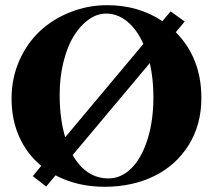

<svg xmlns="http://www.w3.org/2000/svg" viewBox="-20 -696 809 729"><path d="M155.3 12.2 104.5 -27.3 136.7 -66.4Q83 -110.4 53.5 -175.5Q23.9 -240.7 23.9 -322.3Q23.9 -398.9 53.2 -465.6Q82.5 -532.2 131.8 -578.1Q181.2 -624 247.6 -650.1Q314 -676.3 387.2 -676.3Q505.9 -676.3 596.7 -615.7L627.9 -652.8L681.2 -614.3L647.5 -573.7Q744.6 -475.6 744.6 -324.2Q744.6 -221.7 695.8 -144.3Q647 -66.9 564.2 -26.9Q481.4 13.2 377.4 13.2Q273.4 13.2 190.9 -30.3ZM206.5 -336.4Q206.5 -246.1 227.5 -174.8L524.4 -529.3Q500 -584 463.1 -614.3Q426.3 -644.5 382.8 -644.5Q348.6 -644.5 316.7 -621.8Q284.7 -599.1 260.3 -559.6Q235.8 -520 221.2 -461.7Q206.5 -403.3 206.5 -336.4ZM392.1 -18.6Q439.9 -18.6 478.8 -57.1Q517.6 -95.7 540 -166.5Q562.5 -237.3 562.5 -327.1Q562.5 -396.5 548.8 -456.5L255.9 -107.4Q306.6 -18.6 392.1 -18.6Z"/></svg>

Font: Elstob 14pt
Style: Bold
Weight: 700
Designer: Peter S. Baker
Version: Version 1.015